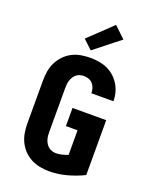

<svg xmlns="http://www.w3.org/2000/svg" viewBox="-178 -1088 956 1194"><g transform="rotate(20 300.0 -491.0)"><path d="M296 8Q265 8 234.5 2Q204 -4 176.5 -18.5Q149 -33 127.5 -55.5Q106 -78 92.5 -106Q79 -134 74 -164.5Q69 -195 69 -226V-509Q69 -540 74 -571Q79 -602 93 -630Q107 -658 128.5 -680.5Q150 -703 177.5 -717.5Q205 -732 236 -737.5Q267 -743 298 -743Q327 -743 355.5 -738.5Q384 -734 410 -722.5Q436 -711 458 -691.5Q480 -672 495 -647.5Q510 -623 517.5 -595Q525 -567 525 -538H379Q379 -555 374 -571Q369 -587 358 -599.5Q347 -612 331 -617.5Q315 -623 298 -623Q285 -623 272 -619Q259 -615 249 -606.5Q239 -598 232 -586.5Q225 -575 221 -562Q217 -549 216 -536Q215 -523 215 -509V-226Q215 -212 216 -199Q217 -186 221 -173Q225 -160 232 -148.5Q239 -137 249.5 -128.5Q260 -120 273 -116Q286 -112 299 -112Q319 -112 338.5 -117Q358 -122 377 -129V-292H300V-412H523V-49Q470 -23 412.5 -7.5Q355 8 296 8ZM284 -787 224 -843 378 -990 452 -920Z"/></g></svg>

Font: Iosevka SS04 Heavy Extended
Style: Regular
Weight: 900
Width: 7
Monospace: yes
Designer: Belleve Invis
Foundry: Belleve Invis
Version: Version 19.0.0; ttfautohint (v1.8.4)